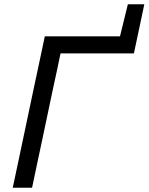

<svg xmlns="http://www.w3.org/2000/svg" viewBox="-20 -884 700 904"><path d="M40 0Q52.5 -59 64.2 -114Q76 -169 90 -236L140 -473Q154.5 -541 166.5 -597Q178.5 -653 191 -713H545L582 -864H659.5Q653.5 -835.5 647.5 -807.2Q641.5 -779 635.5 -750.5Q629.5 -721.5 623 -691.5Q616.5 -661.5 610.5 -632.5H265Q256.5 -592 247.8 -550.5Q239 -509 228.5 -461.5L181 -236Q166.5 -169 155 -114Q143.5 -59 131 0Z"/></svg>

Font: Commissioner
Style: Italic
Weight: 400
Italic angle: -12°
Designer: Kostas Bartsokas
Foundry: Kostas Bartsokas
Version: Version 1.000; ttfautohint (v1.8.3)